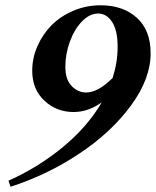

<svg xmlns="http://www.w3.org/2000/svg" viewBox="-20 -671 593 730"><path d="M20 39.1 12.2 16.1Q126.5 -35.2 219.7 -112.3Q313 -189.5 366.7 -281.7Q315.4 -245.1 259.8 -245.1Q194.8 -245.1 148.7 -288.3Q102.5 -331.5 102.5 -402.3Q102.5 -450.2 122.3 -495.4Q142.1 -540.5 176 -575Q210 -609.4 258.8 -630.1Q307.6 -650.9 362.8 -650.9Q447.8 -650.9 500.2 -603.5Q552.7 -556.2 552.7 -468.3Q552.7 -371.6 478 -269.8Q403.3 -168 282 -87.2Q160.6 -6.3 20 39.1ZM228.5 -417Q228.5 -368.7 252.4 -344Q276.4 -319.3 307.1 -319.3Q353 -319.3 408.2 -374.5Q427.2 -434.1 427.2 -492.7Q427.2 -555.7 406.2 -587.6Q385.3 -619.6 353 -619.6Q320.8 -619.6 291.7 -589.6Q262.7 -559.6 245.6 -512.7Q228.5 -465.8 228.5 -417Z"/></svg>

Font: Elstob 18pt ExtraBold
Style: Italic
Weight: 800
Italic angle: -20°
Designer: Peter S. Baker
Version: Version 1.015